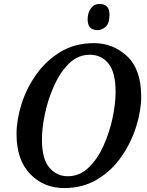

<svg xmlns="http://www.w3.org/2000/svg" viewBox="-20 -944 745 975"><path d="M306 11Q402 11 475.5 -34Q549 -79 598 -150.5Q647 -222 672 -302.5Q697 -383 697 -453Q697 -592 625.5 -658.5Q554 -725 457 -725Q361 -725 288 -681Q215 -637 165 -567Q115 -497 89.5 -416.5Q64 -336 64 -263Q64 -132 133 -60.5Q202 11 306 11ZM324 -49Q268 -49 230.5 -93Q193 -137 193 -236Q193 -294 208.5 -367.5Q224 -441 255 -509.5Q286 -578 331 -622Q376 -666 436 -666Q495 -666 531 -621Q567 -576 567 -478Q567 -418 551.5 -344.5Q536 -271 505.5 -203.5Q475 -136 429.5 -92.5Q384 -49 324 -49ZM476 -791Q497 -791 516.5 -808Q536 -825 536 -870Q536 -924 485 -924Q458 -924 441.5 -901.5Q425 -879 425 -845Q425 -791 476 -791Z"/></svg>

Font: Noto Serif SemiCondensed Semi
Style: Italic
Weight: 600
Width: 4
Italic angle: -12°
Designer: Monotype Design Team
Foundry: Monotype Imaging Inc.
Version: Version 1.901